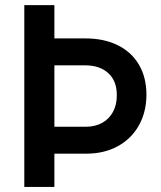

<svg xmlns="http://www.w3.org/2000/svg" viewBox="-20 -740 637 760"><path d="M76.2 -719.7H195.3V-587.9H319.3Q391.6 -587.9 446 -561Q500.5 -534.2 530 -483.9Q559.6 -433.6 559.6 -365.2Q559.6 -297.4 530 -244.1Q500.5 -190.9 446.5 -161.4Q392.6 -131.8 322.3 -131.8H195.3V0H76.2ZM319.3 -238.3Q356.9 -238.3 384.8 -253.9Q412.6 -269.5 427.5 -297.6Q442.4 -325.7 442.4 -362.3Q442.9 -418.5 409.2 -450Q375.5 -481.4 316.4 -481.4H195.3V-238.3Z"/></svg>

Font: Reddit Sans Strawberry SemiBold
Style: Regular
Weight: 600
Designer: Stephen Hutchings
Foundry: Reddit
Version: Version 1.013